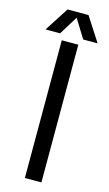

<svg xmlns="http://www.w3.org/2000/svg" viewBox="-138 -966 578 1014"><g transform="rotate(15 151.0 -459.0)"><path d="M212.9 -918 297.9 -786.1H219.2L155.8 -888.2L92.8 -786.1H13.2L98.1 -918ZM110.8 0V-752.9H201.2V0Z"/></g></svg>

Font: Standard
Style: Regular
Weight: 400
Designer: Bryce Wilner
Version: Version 2.000;PS 2.0;hotconv 16.6.51;makeotf.lib2.5.65220 DE